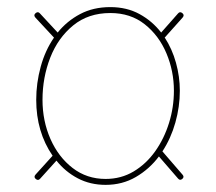

<svg xmlns="http://www.w3.org/2000/svg" viewBox="-20 -517 606 538"><path d="M490.7 -15.6Q484.4 -10.3 479 -16.6L425.3 -78.6Q398.4 -43 360.6 -21Q322.8 1 275.9 1Q232.9 1 198 -17.3Q163.1 -35.6 138.2 -66.9L92.3 -16.1Q86.9 -9.8 80.1 -15.6Q73.7 -21 79.6 -27.8L127.4 -80.6Q81.5 -147.5 81.5 -237.3Q81.5 -284.2 94 -329.8Q106.4 -375.5 131.3 -411.6L79.1 -467.8Q73.2 -474.6 79.6 -480Q86.4 -485.8 91.8 -479.5L141.6 -425.8Q167.5 -458 204.3 -477.5Q241.2 -497.1 289.1 -497.1Q335.4 -497.1 371.1 -477.5Q406.7 -458 431.6 -425.8L479 -479.5Q484.4 -485.8 491.2 -480Q497.6 -474.6 491.7 -467.8L442.4 -412.6L441.4 -412.1Q462.4 -379.9 473.1 -341.1Q483.9 -302.2 483.9 -262.7Q483.9 -217.8 471.4 -173.6Q459 -129.4 435.1 -92.8L491.7 -27.3Q497.1 -21 490.7 -15.6ZM289.1 -480.5Q227.5 -480.5 185.1 -445.8Q142.6 -411.1 120.8 -355.5Q99.1 -299.8 99.1 -237.3Q99.1 -178.2 121.3 -127.7Q143.6 -77.1 183.3 -46.4Q223.1 -15.6 275.9 -15.6Q319.3 -15.6 354.5 -36.6Q389.6 -57.6 414.8 -93Q439.9 -128.4 453.6 -172.4Q467.3 -216.3 467.3 -262.7Q467.3 -317.9 446.3 -367.7Q425.3 -417.5 385.5 -449Q345.7 -480.5 289.1 -480.5Z"/></svg>

Font: Mikhak-FD Thin
Style: Regular
Weight: 100
Designer: Amin Abedi
Version: Version 3.2